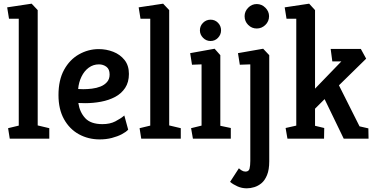

<svg xmlns="http://www.w3.org/2000/svg" viewBox="-20 -754 2041 1044"><path d="M33 0 24 -57 82 -71V-652H29L19 -714L152 -734L185 -699V-72L248 -57V0Z M522 4Q460 4 409 -24Q358 -52 328 -106Q298 -160 298 -237Q298 -319 328.5 -374.5Q359 -430 409.5 -458.5Q460 -487 517 -487Q558 -487 595.5 -472.5Q633 -458 657 -428Q681 -398 681 -352Q681 -307 660.5 -276Q640 -245 606 -227Q572 -209 529.5 -201Q487 -193 443 -193L406 -194Q413 -145 443 -112Q473 -79 537 -79Q578 -79 607 -94Q636 -109 656 -126L677 -49Q665 -36 642 -24Q619 -12 588.5 -4Q558 4 522 4ZM405 -270 433 -269Q455 -269 480 -272Q505 -275 526.5 -283.5Q548 -292 562 -308Q576 -324 576 -349Q576 -378 558.5 -391Q541 -404 518 -404Q487 -404 462.5 -386Q438 -368 423 -337Q408 -306 405 -270Z M748 0 739 -57 797 -71V-652H744L734 -714L867 -734L900 -699V-72L963 -57V0Z M1029 0 1019 -57 1076 -71V-404L1024 -402L1014 -465L1147 -489L1178 -454V-70L1235 -58V0ZM1125 -531Q1101 -531 1084 -548.5Q1067 -566 1067 -589Q1067 -613 1084 -630Q1101 -647 1125 -647Q1149 -647 1165.5 -630Q1182 -613 1182 -589Q1182 -566 1165.5 -548.5Q1149 -531 1125 -531Z M1322 270Q1295 270 1271.5 259.5Q1248 249 1231 235L1279 161Q1285 167 1294.5 173Q1304 179 1315 179Q1333 179 1337 162.5Q1341 146 1341 121V-404L1284 -402L1274 -465L1411 -489L1444 -454V123Q1444 169 1432 198Q1420 227 1402 242Q1384 257 1363 263.5Q1342 270 1322 270ZM1376 -599Q1349 -599 1329.5 -618.5Q1310 -638 1310 -666Q1310 -692 1329.5 -712Q1349 -732 1376 -732Q1403 -732 1423 -712Q1443 -692 1443 -666Q1443 -638 1423 -618.5Q1403 -599 1376 -599Z M1543 0 1533 -58 1591 -71V-652H1538L1528 -714L1661 -734L1693 -699V-272L1836 -420H1787L1778 -488H1942L1971 -435L1823 -290L1935 -67L1983 -56L1984 0H1849L1745 -215L1693 -163V-70L1743 -58L1742 0Z"/></svg>

Font: Kreon Light Medium
Style: Regular
Weight: 500
Version: Version 2.002